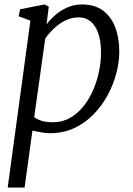

<svg xmlns="http://www.w3.org/2000/svg" viewBox="-20 -588 596 862"><path d="M14.5 254 116.5 -495.5 63.5 -515 70.5 -546.5 180.5 -568 199 -558 189 -478.5Q205 -500.5 228.8 -521Q252.5 -541.5 282.8 -554.8Q313 -568 348.5 -568Q405 -568 442 -540.8Q479 -513.5 497.2 -465.8Q515.5 -418 515.5 -356Q515.5 -309.5 502.2 -258.8Q489 -208 463 -160.2Q437 -112.5 399.5 -74Q362 -35.5 313 -12.8Q264 10 204.5 10Q186 10 165.2 6.2Q144.5 2.5 125.5 -1.5L90.5 254ZM133.5 -62Q150.5 -49.5 172 -44.2Q193.5 -39 216.5 -39Q259.5 -39 294 -58.5Q328.5 -78 354.8 -110.8Q381 -143.5 398.5 -184.2Q416 -225 424.8 -268.2Q433.5 -311.5 433.5 -351.5Q433.5 -403 421.2 -438.2Q409 -473.5 386.8 -491.8Q364.5 -510 334 -510Q300.5 -510 271 -494.8Q241.5 -479.5 219 -457.2Q196.5 -435 183 -414.5Z"/></svg>

Font: Merriweather Light
Style: Italic
Weight: 300
Italic angle: -7.8°
Designer: Eben Sorkin
Foundry: Eben Sorkin
Version: Version 2.101